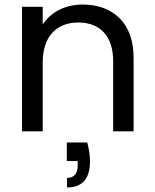

<svg xmlns="http://www.w3.org/2000/svg" viewBox="-20 -578 680 845"><path d="M77 -548V0H168V-303C168 -418 229 -479 325 -479C420 -479 478 -419 478 -310V0H568V-323C568 -399 547 -457 506 -498C465 -538 411 -558 344 -558C269 -558 204 -526 168 -470V-548ZM322 131V149C322 186 306 205 275 205V247C342 247 376 209 376 132C376 107 372 79 364 49H274V131Z"/></svg>

Font: Poppins
Style: Regular
Weight: 400
Designer: Ninad Kale (Devanagari), Jonny Pinhorn (Latin)
Foundry: Indian Type Foundry
Version: 4.004